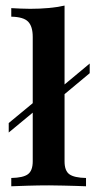

<svg xmlns="http://www.w3.org/2000/svg" viewBox="-20 -651 341 671"><path d="M10.5 -187.9V-221L146 -333.1V-300ZM158.9 -283.1V-316.9L293.5 -429V-395.2ZM19.4 0V-29Q61.3 -29.8 77.8 -42.3Q94.4 -54.8 94.4 -87.1V-521.8Q94.4 -558.9 78.2 -575.4Q62.1 -591.9 19.4 -592.7V-622.6Q35.5 -621.8 52.4 -621Q69.4 -620.2 85.5 -620.2Q119.4 -620.2 150 -623Q180.6 -625.8 205.6 -631.5V-87.1Q205.6 -54 222.6 -41.9Q239.5 -29.8 280.6 -29V0Q268.5 -0.8 247.6 -1.2Q226.6 -1.6 201.6 -2.4Q176.6 -3.2 151.6 -3.2Q114.5 -3.2 76.6 -2Q38.7 -0.8 19.4 0Z"/></svg>

Font: Playfair
Style: Bold
Weight: 700
Designer: Claus Eggers Sørensen
Foundry: Claus Eggers Sørensen
Version: Version 2.001;gftools[0.9.30]